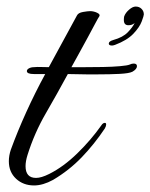

<svg xmlns="http://www.w3.org/2000/svg" viewBox="-20 -556 459 586"><path d="M84 10Q51 10 29 -10.5Q7 -31 7 -64Q7 -81 13 -99Q33 -154 60 -213.5Q87 -273 118 -330H84Q62 -330 62 -339Q62 -344 68.5 -347.5Q75 -351 84 -351Q94 -352 105 -351.5Q116 -351 129 -351L215 -509Q219 -517 233.5 -519.5Q248 -522 255 -522Q266 -522 276.5 -517Q287 -512 283 -506Q280 -502 270.5 -484Q261 -466 248 -442Q235 -418 221.5 -393.5Q208 -369 198 -351H241Q266 -351 294.5 -351.5Q323 -352 346 -354Q369 -356 376 -359Q382 -362 388 -362Q398 -362 398 -354Q398 -345 384 -337Q374 -332 345 -330.5Q316 -329 278 -329H244Q231 -329 216 -329.5Q201 -330 187 -330Q154 -269 119.5 -209.5Q85 -150 64 -83Q58 -64 58 -49Q58 -13 90 -13Q106 -13 130 -25Q174 -47 216 -88Q258 -129 289 -173Q294 -181 300 -181Q304 -181 304 -176Q304 -171 300 -164Q268 -116 229.5 -76Q191 -36 142 -7Q111 10 84 10ZM322 -417Q312 -417 312 -423Q312 -430 326 -434Q355 -442 370 -457.5Q385 -473 391 -486Q384 -479 372 -479Q358 -479 358 -495Q358 -502 359 -506Q363 -517 374 -526.5Q385 -536 394 -536Q405 -536 412 -529Q419 -522 419 -512Q419 -508 412.5 -490.5Q406 -473 387 -453Q368 -433 331 -419Q325 -417 322 -417Z"/></svg>

Font: Gwendolyn
Style: Bold
Weight: 700
Designer: Robert E. Leuschke
Foundry: Robert E. Leuschke
Version: Version 1.010; ttfautohint (v1.8.3)